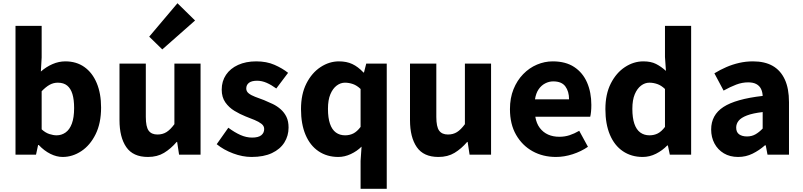

<svg xmlns="http://www.w3.org/2000/svg" viewBox="-20 -958 4973 1189"><path d="M368 14Q331 14 292.5 -5Q254 -24 220 -60H216L203 0H76V-798H238V-602L233 -515Q266 -544 305 -561Q344 -578 385 -578Q453 -578 502.5 -543Q552 -508 579 -443.5Q606 -379 606 -292Q606 -195 572 -126.5Q538 -58 483.5 -22Q429 14 368 14ZM331 -120Q361 -120 386 -137.5Q411 -155 425 -192.5Q439 -230 439 -289Q439 -341 428.5 -375.5Q418 -410 396 -428Q374 -446 338 -446Q311 -446 287.5 -433Q264 -420 238 -393V-157Q261 -136 285.5 -128Q310 -120 331 -120Z M896 14Q804 14 762 -47Q720 -108 720 -214V-564H883V-234Q883 -173 900.5 -149Q918 -125 955 -125Q987 -125 1011 -140Q1035 -155 1060 -189V-564H1222V0H1089L1077 -79H1074Q1038 -37 996 -11.5Q954 14 896 14ZM985 -652 904 -731 1079 -938 1188 -831Z M1538 14Q1482 14 1423.5 -8Q1365 -30 1322 -65L1394 -167Q1433 -138 1469 -122Q1505 -106 1541 -106Q1580 -106 1598 -120.5Q1616 -135 1616 -159Q1616 -178 1599.5 -191Q1583 -204 1556.5 -215Q1530 -226 1501 -237Q1466 -251 1432 -271.5Q1398 -292 1375.5 -324Q1353 -356 1353 -403Q1353 -455 1379.5 -494.5Q1406 -534 1454.5 -556Q1503 -578 1567 -578Q1631 -578 1680 -556.5Q1729 -535 1764 -507L1691 -410Q1661 -432 1631.5 -445Q1602 -458 1572 -458Q1538 -458 1521.5 -445Q1505 -432 1505 -410Q1505 -392 1520 -380Q1535 -368 1560 -358.5Q1585 -349 1615 -338Q1642 -327 1669 -314Q1696 -301 1718.5 -281Q1741 -261 1754 -234Q1767 -207 1767 -168Q1767 -117 1741 -75.5Q1715 -34 1664 -10Q1613 14 1538 14Z M2213 211V38L2219 -50Q2191 -22 2152.5 -4Q2114 14 2075 14Q2005 14 1952.5 -21.5Q1900 -57 1872 -123.5Q1844 -190 1844 -282Q1844 -375 1877.5 -441Q1911 -507 1965 -542.5Q2019 -578 2079 -578Q2126 -578 2161.5 -561.5Q2197 -545 2231 -509H2234L2248 -564H2375V211ZM2117 -120Q2145 -120 2168 -131.5Q2191 -143 2213 -172V-407Q2190 -429 2165.5 -437.5Q2141 -446 2116 -446Q2089 -446 2065 -428Q2041 -410 2026 -374.5Q2011 -339 2011 -284Q2011 -228 2023.5 -191.5Q2036 -155 2060 -137.5Q2084 -120 2117 -120Z M2695 14Q2603 14 2561 -47Q2519 -108 2519 -214V-564H2682V-234Q2682 -173 2699.5 -149Q2717 -125 2754 -125Q2786 -125 2810 -140Q2834 -155 2859 -189V-564H3021V0H2888L2876 -79H2873Q2837 -37 2795 -11.5Q2753 14 2695 14Z M3423 14Q3342 14 3278 -21.5Q3214 -57 3176 -123Q3138 -189 3138 -282Q3138 -351 3160 -405.5Q3182 -460 3220 -499Q3258 -538 3305.5 -558Q3353 -578 3403 -578Q3483 -578 3536 -543Q3589 -508 3615.5 -447Q3642 -386 3642 -308Q3642 -285 3640 -265.5Q3638 -246 3635 -235H3295Q3302 -193 3323 -165.5Q3344 -138 3374.5 -124.5Q3405 -111 3444 -111Q3477 -111 3506.5 -120.5Q3536 -130 3567 -148L3621 -49Q3579 -20 3526.5 -3Q3474 14 3423 14ZM3293 -343H3504Q3504 -392 3481 -423Q3458 -454 3406 -454Q3380 -454 3356 -441.5Q3332 -429 3315.5 -405Q3299 -381 3293 -343Z M3960 14Q3890 14 3837.5 -21.5Q3785 -57 3757 -123.5Q3729 -190 3729 -282Q3729 -375 3762.5 -441Q3796 -507 3850 -542.5Q3904 -578 3964 -578Q4011 -578 4042.5 -562Q4074 -546 4104 -519L4098 -605V-798H4260V0H4128L4116 -57H4112Q4082 -26 4042.5 -6Q4003 14 3960 14ZM4002 -120Q4030 -120 4053 -131.5Q4076 -143 4098 -172V-407Q4075 -429 4050.5 -437.5Q4026 -446 4001 -446Q3974 -446 3950 -428Q3926 -410 3911 -374.5Q3896 -339 3896 -284Q3896 -228 3908.5 -191.5Q3921 -155 3945 -137.5Q3969 -120 4002 -120Z M4551 14Q4500 14 4462.5 -8.5Q4425 -31 4404.5 -69.5Q4384 -108 4384 -156Q4384 -246 4460 -295.5Q4536 -345 4703 -364Q4702 -389 4692.5 -408Q4683 -427 4663.5 -437.5Q4644 -448 4613 -448Q4576 -448 4539 -434Q4502 -420 4461 -397L4404 -504Q4440 -526 4478 -542.5Q4516 -559 4557.5 -568.5Q4599 -578 4643 -578Q4716 -578 4765 -550Q4814 -522 4840 -466Q4866 -410 4866 -325V0H4733L4722 -58H4717Q4682 -27 4640.5 -6.5Q4599 14 4551 14ZM4606 -113Q4635 -113 4658 -126Q4681 -139 4703 -162V-264Q4642 -257 4605.5 -243Q4569 -229 4554 -210Q4539 -191 4539 -168Q4539 -139 4557.5 -126Q4576 -113 4606 -113Z"/></svg>

Font: Noto Sans TC Thin ExtraBold
Style: Regular
Weight: 800
Version: Version 2.004-H2;hotconv 1.0.118;makeotfexe 2.5.65603